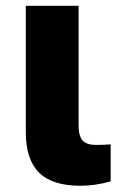

<svg xmlns="http://www.w3.org/2000/svg" viewBox="-20 -583 427 643"><path d="M66.4 -140.6V-563.5H243.2V-164.1Q243.2 -127 256.8 -112.3Q270.5 -97.7 300.8 -97.7Q331.1 -97.7 350.6 -99.6V24.4Q298.8 39.1 249 39.1Q155.3 39.1 110.8 -4.9Q66.4 -48.8 66.4 -140.6Z"/></svg>

Font: GenEi M Gothic v2 Heavy
Style: Regular
Weight: 800
Version: Version 2.0